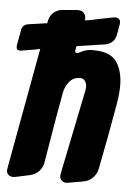

<svg xmlns="http://www.w3.org/2000/svg" viewBox="-91 -771 563 811"><g transform="rotate(5 191.0 -365.5)"><path d="M212 -570Q210 -562 210 -559Q210 -550 218 -550Q223 -550 236 -557Q253 -566 274 -568H288Q357 -568 384.5 -530Q412 -492 412 -427Q412 -394 404 -348Q392 -278 379 -208.5Q366 -139 352 -69Q347 -47 331 -31.5Q315 -16 292 -12L234 -2Q224 0 221 0Q209 0 201 -8Q193 -16 193 -28Q193 -31 195 -41L265 -384Q269 -399 269 -412Q269 -422 264.5 -431Q260 -440 252 -444Q246 -446 240 -446Q213 -446 196 -426Q179 -406 174 -381Q156 -284 143 -204.5Q130 -125 122 -79Q119 -57 103.5 -40.5Q88 -24 65 -19L9 -7Q-1 -5 -4 -5Q-17 -5 -25 -12Q-33 -19 -33 -32Q-33 -35 -31 -45L62 -554Q57 -553 49 -551L-15 -540Q-17 -540 -18.5 -539.5Q-20 -539 -22 -539Q-38 -539 -38 -556Q-38 -557 -37.5 -560.5Q-37 -564 -36 -569L-26 -624Q-23 -648 1 -653L71 -663Q75 -664 82 -664L84 -674Q88 -696 103.5 -710Q119 -724 142 -726L200 -731H206Q224 -731 232 -721.5Q240 -712 240 -700Q240 -693 239 -690L246 -691Q259 -693 271 -695.5Q283 -698 296 -701L357 -713Q360 -714 366 -714Q388 -714 388 -693Q388 -686 387 -683L380 -644Q374 -605 335 -597L255 -585Q244 -583 234 -582Q224 -581 214 -579Z"/></g></svg>

Font: Bangerz 2
Style: Regular
Weight: 400
Designer: vernon adams
Foundry: Vernon Adams
Version: Version 2.10;December 28, 2023;FontCreator 13.0.0.2683 64-bi